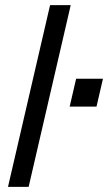

<svg xmlns="http://www.w3.org/2000/svg" viewBox="-20 -724 419 744"><path d="M174 -704H254L91 0H11ZM250 -311 275 -419H379L354 -311Z"/></svg>

Font: CBA Beacon Sans
Style: Italic
Weight: 400
Italic angle: -13°
Designer: Wei Huang
Foundry: Wei Huang
Version: Version 1.002